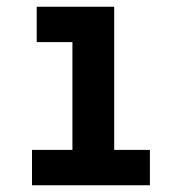

<svg xmlns="http://www.w3.org/2000/svg" viewBox="-20 -550 540 570"><path d="M75 0V-105H195V-425H89V-530H319V-105H425V0Z"/></svg>

Font: Iosevka Slab Extrabold
Style: Regular
Weight: 800
Monospace: yes
Designer: Belleve Invis
Foundry: Belleve Invis
Version: Version 11.1.1; ttfautohint (v1.8.3)